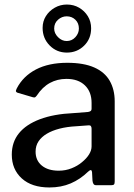

<svg xmlns="http://www.w3.org/2000/svg" viewBox="-20 -817 592 847"><path d="M369 -60Q334 -26 292 -8Q250 10 198 10Q120 10 76 -30Q32 -70 32 -135Q32 -190 63.5 -229Q95 -268 156 -291Q217 -314 304 -318L368 -323Q375 -324 379.5 -327Q384 -330 384 -338V-363Q384 -412 354.5 -440.5Q325 -469 273 -469Q233 -469 200 -451Q167 -433 142 -395Q138 -390 135 -388Q132 -386 125 -388L57 -408Q52 -410 50.5 -413.5Q49 -417 54 -427Q82 -481 138.5 -510.5Q195 -540 277 -540Q349 -540 395.5 -519.5Q442 -499 464 -460.5Q486 -422 486 -370V-17Q486 -7 483 -3.5Q480 0 471 0H404Q396 0 392.5 -5.5Q389 -11 388 -20L386 -58Q384 -74 369 -60ZM384 -249Q384 -266 370 -264L316 -260Q276 -258 243 -249.5Q210 -241 186.5 -227Q163 -213 150 -193.5Q137 -174 137 -148Q137 -109 164.5 -86.5Q192 -64 239 -64Q269 -64 295.5 -74.5Q322 -85 341 -101Q362 -118 373 -136Q384 -154 384 -171V-249ZM382 -692Q382 -646 351 -615.5Q320 -585 275 -585Q230 -585 199 -616.5Q168 -648 168 -694Q168 -723 182.5 -746Q197 -769 221.5 -783Q246 -797 275 -797Q305 -797 329 -783Q353 -769 367.5 -745.5Q382 -722 382 -692ZM328 -691Q328 -715 312.5 -730Q297 -745 274 -745Q253 -745 236 -730Q219 -715 219 -691Q219 -670 236 -653Q253 -636 274 -636Q297 -636 312.5 -653Q328 -670 328 -691Z"/></svg>

Font: Libre Franklin Medium
Style: Regular
Weight: 500
Designer: Pablo Impallari, Rodrigo Fuenzalida, Nhung Nguyen
Foundry: Impallari Type
Version: Version 3.000